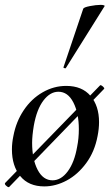

<svg xmlns="http://www.w3.org/2000/svg" viewBox="-25 -752 453 789"><path d="M11 17Q6 17 -0.5 10.5Q-7 4 -4 0L386 -401Q386 -402 388 -402Q392 -402 398.5 -396Q405 -390 403 -387L12 17ZM24 -138Q24 -165 30 -193Q41 -252 72.5 -299Q104 -346 150 -372.5Q196 -399 247 -399Q312 -399 347 -358Q382 -317 382 -250Q382 -223 376 -193Q364 -129 329.5 -82Q295 -35 249.5 -10.5Q204 14 157 14Q93 14 58.5 -28Q24 -70 24 -138ZM292 -149Q299 -183 299 -221Q299 -287 276.5 -331Q254 -375 215 -375Q181 -375 153.5 -339Q126 -303 114 -236Q107 -194 107 -165Q107 -98 129.5 -54.5Q152 -11 191 -11Q226 -11 253.5 -48Q281 -85 292 -149ZM236 -476 317 -716Q319 -722 344.5 -727Q370 -732 389 -732Q396 -732 401 -730.5Q406 -729 405 -727L246 -473Q245 -470 239.5 -472Q234 -474 236 -476Z"/></svg>

Font: Cormorant Garamond SemiBold
Style: Italic
Weight: 600
Italic angle: -10°
Designer: Christian Thalmann (Catharsis Fonts)
Foundry: Catharsis Fonts
Version: Version 4.000